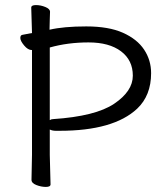

<svg xmlns="http://www.w3.org/2000/svg" viewBox="-20 -725 658 756"><path d="M104 -17 106 -116V-528H105Q90 -528 75 -546Q60 -564 60 -575.5Q60 -587 69 -588L106 -595Q103 -682 103 -695Q103 -705 121.5 -705Q140 -705 158.5 -697.5Q177 -690 177 -678.5Q177 -667 176 -649Q175 -631 175 -608Q231 -621 319.5 -621Q408 -621 464 -596Q520 -571 547.5 -529.5Q575 -488 575 -437Q575 -349 520 -297Q427 -210 215 -210H200Q186 -210 176 -215V-115L179 1Q179 11 160.5 11Q142 11 123 3.5Q104 -4 104 -17ZM176 -538V-252Q182 -256 189 -256Q356 -267 429.5 -316.5Q503 -366 503 -427Q503 -488 456.5 -523Q410 -558 328.5 -558Q247 -558 176 -538Z"/></svg>

Font: LXGW WenKai
Style: Regular
Weight: 400
Designer: LXGW / Fontworks Inc.
Foundry: LXGW / Fontworks Inc.
Version: Version 1.520; June 14, 2025